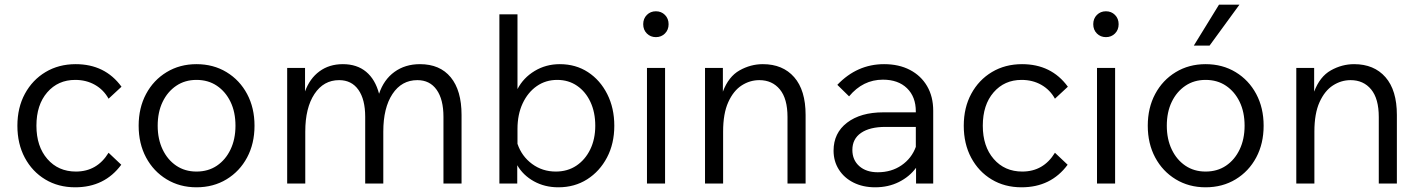

<svg xmlns="http://www.w3.org/2000/svg" viewBox="-20 -781 6040 817"><path d="M442 -131 496 -80Q425 16 300 16Q228 16 172.5 -17.5Q117 -51 85.5 -110Q54 -169 54 -246Q54 -323 86 -382Q118 -441 174 -474.5Q230 -508 302 -508Q427 -508 497 -412L442 -361Q421 -399 384 -420Q347 -441 300 -441Q227 -441 181 -388Q135 -335 135 -246Q135 -158 181.5 -104.5Q228 -51 303 -51Q393 -51 442 -131Z M816 16Q745 16 689 -18Q633 -52 601.5 -111Q570 -170 570 -246Q570 -322 601.5 -381Q633 -440 689 -474Q745 -508 816 -508Q888 -508 944 -474Q1000 -440 1031.5 -381Q1063 -322 1063 -246Q1063 -170 1031.5 -111Q1000 -52 944 -18Q888 16 816 16ZM816 -51Q866 -51 903 -76Q940 -101 961 -145Q982 -189 982 -246Q982 -304 961 -347.5Q940 -391 903 -416Q866 -441 816 -441Q767 -441 730 -416Q693 -391 672 -347.5Q651 -304 651 -246Q651 -189 672 -145Q693 -101 730 -76Q767 -51 816 -51Z M1944 0H1867V-284Q1867 -358 1838 -399Q1809 -440 1756 -440Q1689 -440 1650 -381Q1611 -322 1611 -221V0H1534V-284Q1534 -358 1505 -399Q1476 -440 1423 -440Q1357 -440 1318 -381Q1279 -322 1279 -221V0H1202V-492H1278V-392Q1298 -447 1339.5 -477.5Q1381 -508 1439 -508Q1499 -508 1538 -475.5Q1577 -443 1593 -382Q1613 -442 1658.5 -475Q1704 -508 1767 -508Q1852 -508 1898 -452Q1944 -396 1944 -292Z M2181 0H2105V-720H2182V-402Q2207 -450 2255 -479Q2303 -508 2362 -508Q2430 -508 2482 -474Q2534 -440 2564 -380.5Q2594 -321 2594 -246Q2594 -170 2563 -111Q2532 -52 2478.5 -18Q2425 16 2356 16Q2298 16 2252 -9.5Q2206 -35 2181 -78ZM2182 -232V-169Q2200 -116 2244 -83.5Q2288 -51 2345 -51Q2395 -51 2432.5 -76Q2470 -101 2491.5 -145Q2513 -189 2513 -246Q2513 -303 2492.5 -347Q2472 -391 2435.5 -416Q2399 -441 2351 -441Q2302 -441 2264 -414.5Q2226 -388 2204 -341Q2182 -294 2182 -232Z M2825 -678Q2825 -654 2809.5 -638.5Q2794 -623 2771 -623Q2748 -623 2732.5 -638.5Q2717 -654 2717 -678Q2717 -702 2732.5 -717.5Q2748 -733 2771 -733Q2794 -733 2809.5 -717.5Q2825 -702 2825 -678ZM2810 0H2733V-492H2810Z M3408 0H3331V-283Q3331 -361 3298.5 -400.5Q3266 -440 3211 -440Q3171 -440 3136 -417.5Q3101 -395 3079 -346.5Q3057 -298 3057 -221V0H2980V-492H3056V-391Q3080 -455 3127 -481.5Q3174 -508 3226 -508Q3311 -508 3359.5 -452.5Q3408 -397 3408 -292Z M3704 16Q3652 16 3612 -4Q3572 -24 3549.5 -59.5Q3527 -95 3527 -140Q3527 -215 3584.5 -259Q3642 -303 3739 -303H3877V-307Q3877 -369 3839.5 -405.5Q3802 -442 3737 -442Q3652 -442 3593 -371L3543 -420Q3627 -508 3742 -508Q3805 -508 3852 -483.5Q3899 -459 3925 -414.5Q3951 -370 3951 -310V0H3878V-67Q3850 -29 3805 -6.5Q3760 16 3704 16ZM3715 -48Q3773 -48 3816 -77.5Q3859 -107 3877 -156V-241H3748Q3681 -241 3644 -215.5Q3607 -190 3607 -143Q3607 -100 3636.5 -74Q3666 -48 3715 -48Z M4469 -131 4523 -80Q4452 16 4327 16Q4255 16 4199.5 -17.5Q4144 -51 4112.5 -110Q4081 -169 4081 -246Q4081 -323 4113 -382Q4145 -441 4201 -474.5Q4257 -508 4329 -508Q4454 -508 4524 -412L4469 -361Q4448 -399 4411 -420Q4374 -441 4327 -441Q4254 -441 4208 -388Q4162 -335 4162 -246Q4162 -158 4208.5 -104.5Q4255 -51 4330 -51Q4420 -51 4469 -131Z M4740 -678Q4740 -654 4724.5 -638.5Q4709 -623 4686 -623Q4663 -623 4647.5 -638.5Q4632 -654 4632 -678Q4632 -702 4647.5 -717.5Q4663 -733 4686 -733Q4709 -733 4724.5 -717.5Q4740 -702 4740 -678ZM4725 0H4648V-492H4725Z M5110 16Q5039 16 4983 -18Q4927 -52 4895.5 -111Q4864 -170 4864 -246Q4864 -322 4895.5 -381Q4927 -440 4983 -474Q5039 -508 5110 -508Q5182 -508 5238 -474Q5294 -440 5325.5 -381Q5357 -322 5357 -246Q5357 -170 5325.5 -111Q5294 -52 5238 -18Q5182 16 5110 16ZM5110 -51Q5160 -51 5197 -76Q5234 -101 5255 -145Q5276 -189 5276 -246Q5276 -304 5255 -347.5Q5234 -391 5197 -416Q5160 -441 5110 -441Q5061 -441 5024 -416Q4987 -391 4966 -347.5Q4945 -304 4945 -246Q4945 -189 4966 -145Q4987 -101 5024 -76Q5061 -51 5110 -51ZM5254 -761 5127 -587H5060L5167 -761Z M5924 0H5847V-283Q5847 -361 5814.5 -400.5Q5782 -440 5727 -440Q5687 -440 5652 -417.5Q5617 -395 5595 -346.5Q5573 -298 5573 -221V0H5496V-492H5572V-391Q5596 -455 5643 -481.5Q5690 -508 5742 -508Q5827 -508 5875.5 -452.5Q5924 -397 5924 -292Z"/></svg>

Font: Wix Madefor Text
Style: Regular
Weight: 400
Designer: Dalton Maag Ltd
Foundry: Dalton Maag Ltd
Version: Version 3.100